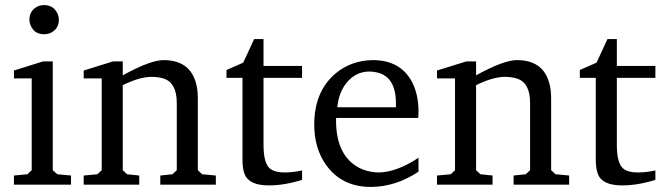

<svg xmlns="http://www.w3.org/2000/svg" viewBox="-20 -728 2615 757"><path d="M96 -650Q96 -687 129 -703Q141 -708 154 -708Q190 -708 206 -676Q212 -664 212 -650Q212 -614 179 -598Q167 -593 154 -593Q117 -593 102 -625Q96 -638 96 -650ZM35 0V-36L88 -41L105 -57V-419H35V-450L150 -486H188V-57L206 -41L260 -36V0Z M310 0V-36L364 -41L381 -57V-419H310V-450L426 -486H464V-431Q573 -491 625 -491Q742 -491 758 -374Q760 -357 760 -339V-57L777 -41L831 -36V0H612V-36L660 -41L677 -57V-322Q677 -401 626 -418Q605 -425 576 -425Q528 -424 464 -392V-57L481 -41L529 -36V0Z M873 -421V-452L939 -481L982 -574H1019V-468H1171V-421H1019V-157Q1019 -82 1046 -62Q1065 -48 1102 -48Q1135 -48 1171 -56V-19Q1102 3 1040 3Q963 3 945 -40Q936 -62 936 -98V-421Z M1219 -237Q1219 -369 1305 -440Q1366 -490 1450 -491Q1559 -491 1605 -404Q1629 -357 1630 -294Q1630 -274 1629 -263H1305V-252Q1305 -123 1386 -72Q1424 -49 1473 -48Q1544 -49 1630 -106V-51Q1539 9 1442 9Q1326 9 1264 -80Q1219 -145 1219 -237ZM1310 -305H1541V-321Q1541 -431 1458 -444Q1447 -446 1437 -446Q1374 -446 1336 -387Q1314 -351 1310 -305Z M1703 0V-36L1757 -41L1774 -57V-419H1703V-450L1819 -486H1857V-431Q1966 -491 2018 -491Q2135 -491 2151 -374Q2153 -357 2153 -339V-57L2170 -41L2224 -36V0H2005V-36L2053 -41L2070 -57V-322Q2070 -401 2019 -418Q1998 -425 1969 -425Q1921 -424 1857 -392V-57L1874 -41L1922 -36V0Z M2266 -421V-452L2332 -481L2375 -574H2412V-468H2564V-421H2412V-157Q2412 -82 2439 -62Q2458 -48 2495 -48Q2528 -48 2564 -56V-19Q2495 3 2433 3Q2356 3 2338 -40Q2329 -62 2329 -98V-421Z"/></svg>

Font: Khartiya
Style: Regular
Weight: 500
Version: Version 1.0.1